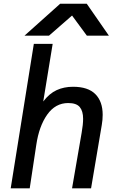

<svg xmlns="http://www.w3.org/2000/svg" viewBox="-20 -1030 640 1050"><path d="M165 -790H268L216.5 -475Q250 -519 290 -537.2Q330 -555.5 379.5 -555.5Q461.5 -555.5 501.5 -515.2Q541.5 -475 541.5 -402Q541.5 -374.5 536.5 -346L478 0H374L426.5 -304Q434.5 -349 434.5 -380.5Q434.5 -422.5 416.2 -444.5Q398 -466.5 353 -466.5Q283 -466.5 238.2 -403.2Q193.5 -340 178.5 -238L142.5 0H38.5ZM309 -1009.5H454.5L575.5 -835H455L374 -945L248 -835H114Z"/></svg>

Font: JuliaMono Medium
Style: Italic
Weight: 500
Italic angle: -9°
Monospace: yes
Designer: cormullion
Foundry: corm
Version: Version 0.054; ttfautohint (v1.8.4)